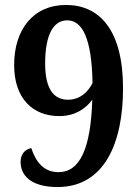

<svg xmlns="http://www.w3.org/2000/svg" viewBox="-20 -744 561 774"><path d="M212 10C400 10 476 -166 476 -388C476 -626 379 -724 246 -724C114 -724 37 -625 37 -482C37 -347 112 -276 219 -276C283 -276 325 -306 352 -342C346 -147 303 -50 216 -50C154 -50 124 -94 106 -147C77 -141 63 -119 63 -91C63 -40 101 10 212 10ZM254 -342C193 -342 162 -391 162 -488C162 -602 194 -662 251 -662C312 -662 350 -589 353 -409C334 -372 302 -342 254 -342Z"/></svg>

Font: Noto Serif Bengali SemiCondensed
Style: Bold
Weight: 700
Width: 4
Designer: Juan Bruce, Universal Thirst, Indian Type Foundry and the Monotype Design Team.
Foundry: Monotype Imaging Inc.
Version: Version 2.003